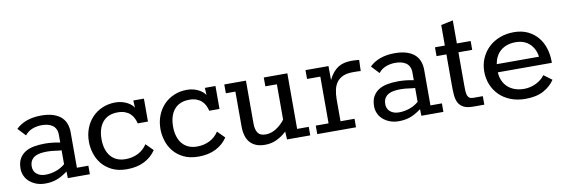

<svg xmlns="http://www.w3.org/2000/svg" viewBox="-45 -843 3417 1160"><g transform="rotate(-10 1663.5 -263.0)"><path d="M49.8 -345.7Q76.2 -372.1 115.2 -386.2Q154.3 -400.4 204.6 -400.4Q250.5 -400.4 281.2 -389.4Q312 -378.4 330.1 -360.4Q348.1 -342.3 355.7 -318.8Q363.3 -295.4 363.3 -270.5V-52.2H433.6V0H298.3L297.4 -40.5Q277.8 -26.4 260.7 -16.8Q243.7 -7.3 227.3 -1.7Q210.9 3.9 194.3 6.3Q177.7 8.8 159.7 8.8Q128.9 8.8 104.2 -0.7Q79.6 -10.3 62.3 -25.9Q44.9 -41.5 35.9 -62.3Q26.9 -83 26.9 -105.5Q26.9 -142.1 40.3 -166Q53.7 -189.9 76.7 -204.1Q99.6 -218.3 130.6 -223.9Q161.6 -229.5 196.3 -229.5Q219.7 -229.5 242.7 -227.1Q265.6 -224.6 290.5 -219.7V-267.1Q290.5 -287.6 283.4 -302Q276.4 -316.4 263.9 -325.2Q251.5 -334 234.9 -338.1Q218.3 -342.3 199.7 -342.3Q166 -342.3 138.9 -331.3Q111.8 -320.3 94.7 -297.9ZM290.5 -171.9Q274.9 -172.4 251.2 -176Q227.5 -179.7 201.2 -179.7Q182.1 -179.7 163.1 -177Q144 -174.3 129.2 -166.5Q114.3 -158.7 105 -144Q95.7 -129.4 95.7 -105.5Q95.7 -92.8 100.6 -81.3Q105.5 -69.8 115 -61.5Q124.5 -53.2 138.2 -48.3Q151.9 -43.5 169.9 -43.5Q186 -43.5 202.6 -46.4Q219.2 -49.3 235.1 -54.9Q251 -60.5 265.1 -68.6Q279.3 -76.7 290.5 -86.9Z M838.9 -76.7Q812.5 -36.6 767.6 -13.7Q722.7 9.3 660.6 9.3Q606.9 9.3 569.1 -9.5Q531.2 -28.3 507.6 -57.6Q483.9 -86.9 472.9 -123Q461.9 -159.2 461.9 -194.3Q461.9 -239.3 476.8 -277.1Q491.7 -314.9 518.1 -342.3Q544.4 -369.6 580.8 -385Q617.2 -400.4 660.2 -400.4Q683.1 -400.4 701.9 -395Q720.7 -389.6 735.1 -381.6Q749.5 -373.5 758.8 -364.5Q768.1 -355.5 771.5 -348.1L769.5 -393.1H834.5V-252.4H771.5Q767.6 -270 759.8 -285.6Q752 -301.3 739 -313.2Q726.1 -325.2 707.5 -332Q689 -338.9 664.1 -338.9Q603.5 -338.9 571.5 -300.8Q539.6 -262.7 539.6 -195.3Q539.6 -163.1 547.6 -136.7Q555.7 -110.4 571 -91.6Q586.4 -72.8 609.4 -62.5Q632.3 -52.2 662.6 -52.2Q704.1 -52.2 738.8 -69.3Q773.4 -86.4 795.4 -120.1Z M1277.8 -76.7Q1251.5 -36.6 1206.5 -13.7Q1161.6 9.3 1099.6 9.3Q1045.9 9.3 1008.1 -9.5Q970.2 -28.3 946.5 -57.6Q922.9 -86.9 911.9 -123Q900.9 -159.2 900.9 -194.3Q900.9 -239.3 915.8 -277.1Q930.7 -314.9 957 -342.3Q983.4 -369.6 1019.8 -385Q1056.2 -400.4 1099.1 -400.4Q1122.1 -400.4 1140.9 -395Q1159.7 -389.6 1174.1 -381.6Q1188.5 -373.5 1197.8 -364.5Q1207 -355.5 1210.4 -348.1L1208.5 -393.1H1273.4V-252.4H1210.4Q1206.5 -270 1198.7 -285.6Q1190.9 -301.3 1178 -313.2Q1165 -325.2 1146.5 -332Q1127.9 -338.9 1103 -338.9Q1042.5 -338.9 1010.5 -300.8Q978.5 -262.7 978.5 -195.3Q978.5 -163.1 986.6 -136.7Q994.6 -110.4 1010 -91.6Q1025.4 -72.8 1048.3 -62.5Q1071.3 -52.2 1101.6 -52.2Q1143.1 -52.2 1177.7 -69.3Q1212.4 -86.4 1234.4 -120.1Z M1643.1 0 1640.6 -48.8Q1608.4 -19.5 1576.4 -5.4Q1544.4 8.8 1507.8 8.8Q1475.6 8.8 1452.6 -0.7Q1429.7 -10.3 1414.8 -27.8Q1399.9 -45.4 1393.1 -70.6Q1386.2 -95.7 1386.2 -127.4V-338.9H1327.6V-393.1H1460.4V-130.9Q1460.4 -92.8 1474.1 -72.5Q1487.8 -52.2 1521.5 -52.2Q1555.7 -52.2 1586.4 -71.8Q1617.2 -91.3 1640.6 -122.1V-338.9H1569.8V-393.1H1714.4V-52.2H1785.6V0Z M1828.6 -52.2H1907.2V-338.9H1825.7V-393.1H1966.8L1967.3 -307.6Q1980.5 -334.5 1995.6 -352.3Q2010.7 -370.1 2028.3 -380.9Q2045.9 -391.6 2066.4 -396Q2086.9 -400.4 2110.4 -400.4Q2131.3 -400.4 2155.8 -397.5L2153.3 -329.6Q2152.8 -330.1 2145.8 -330.3Q2138.7 -330.6 2130.4 -330.8Q2122.1 -331.1 2114.5 -331.1Q2106.9 -331.1 2105.5 -331.1Q2069.3 -331.1 2045.4 -320.8Q2021.5 -310.5 2007.1 -291.5Q1992.7 -272.5 1986.6 -245.6Q1980.5 -218.8 1980.5 -185.5V-52.2H2066.4V0H1828.6Z M2218.8 -345.7Q2245.1 -372.1 2284.2 -386.2Q2323.2 -400.4 2373.5 -400.4Q2419.4 -400.4 2450.2 -389.4Q2481 -378.4 2499 -360.4Q2517.1 -342.3 2524.7 -318.8Q2532.2 -295.4 2532.2 -270.5V-52.2H2602.5V0H2467.3L2466.3 -40.5Q2446.8 -26.4 2429.7 -16.8Q2412.6 -7.3 2396.2 -1.7Q2379.9 3.9 2363.3 6.3Q2346.7 8.8 2328.6 8.8Q2297.9 8.8 2273.2 -0.7Q2248.5 -10.3 2231.2 -25.9Q2213.9 -41.5 2204.8 -62.3Q2195.8 -83 2195.8 -105.5Q2195.8 -142.1 2209.2 -166Q2222.7 -189.9 2245.6 -204.1Q2268.6 -218.3 2299.6 -223.9Q2330.6 -229.5 2365.2 -229.5Q2388.7 -229.5 2411.6 -227.1Q2434.6 -224.6 2459.5 -219.7V-267.1Q2459.5 -287.6 2452.4 -302Q2445.3 -316.4 2432.9 -325.2Q2420.4 -334 2403.8 -338.1Q2387.2 -342.3 2368.7 -342.3Q2335 -342.3 2307.9 -331.3Q2280.8 -320.3 2263.7 -297.9ZM2459.5 -171.9Q2443.8 -172.4 2420.2 -176Q2396.5 -179.7 2370.1 -179.7Q2351.1 -179.7 2332 -177Q2313 -174.3 2298.1 -166.5Q2283.2 -158.7 2273.9 -144Q2264.6 -129.4 2264.6 -105.5Q2264.6 -92.8 2269.5 -81.3Q2274.4 -69.8 2283.9 -61.5Q2293.5 -53.2 2307.1 -48.3Q2320.8 -43.5 2338.9 -43.5Q2355 -43.5 2371.6 -46.4Q2388.2 -49.3 2404.1 -54.9Q2419.9 -60.5 2434.1 -68.6Q2448.2 -76.7 2459.5 -86.9Z M2620.1 -393.1H2680.7V-519L2754.4 -534.7V-393.1H2838.9V-338.9H2754.4V-141.1Q2754.4 -118.7 2755.1 -102.1Q2755.9 -85.4 2759.8 -74.5Q2763.7 -63.5 2772 -57.9Q2780.3 -52.2 2795.9 -52.2H2853.5V0H2786.1Q2748 0 2726.8 -11.2Q2705.6 -22.5 2695.3 -42.2Q2685.1 -62 2682.9 -88.6Q2680.7 -115.2 2680.7 -146.5V-338.9H2620.1Z M2967.8 -178.2Q2969.2 -149.9 2979.5 -126.7Q2989.7 -103.5 3007.8 -86.9Q3025.9 -70.3 3051 -61.3Q3076.2 -52.2 3107.9 -52.2Q3127 -52.2 3145.5 -56.6Q3164.1 -61 3180.7 -69.1Q3197.3 -77.1 3211.4 -88.4Q3225.6 -99.6 3235.4 -113.8L3285.2 -76.7Q3260.3 -38.6 3216.1 -14.9Q3171.9 8.8 3106 8.8Q3055.2 8.8 3014.6 -7.3Q2974.1 -23.4 2946 -51.3Q2918 -79.1 2902.8 -116.5Q2887.7 -153.8 2887.7 -196.3Q2887.7 -240.7 2904.3 -278.3Q2920.9 -315.9 2949.7 -343Q2978.5 -370.1 3018.1 -385.3Q3057.6 -400.4 3104 -400.4Q3152.3 -400.4 3189 -383.1Q3225.6 -365.7 3250.2 -336.2Q3274.9 -306.6 3287.1 -267.8Q3299.3 -229 3299.3 -186.5V-178.2ZM3229 -228Q3226.1 -252 3216.3 -272.2Q3206.5 -292.5 3190.9 -307.4Q3175.3 -322.3 3153.6 -330.6Q3131.8 -338.9 3105 -338.9Q3075.2 -338.9 3052 -330.8Q3028.8 -322.8 3012 -308.3Q2995.1 -293.9 2984.6 -273.4Q2974.1 -252.9 2969.7 -228Z"/></g></svg>

Font: Rokkitt
Style: Regular
Weight: 400
Version: Version 1.2; ttfautohint (v1.5) -l 7 -r 28 -G 50 -x 13 -D la